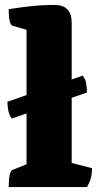

<svg xmlns="http://www.w3.org/2000/svg" viewBox="-20 -754 396 774"><path d="M15 0Q15 -63 31 -69L87 -92V-634L31 -650Q15 -655 15 -717Q59 -724 103.5 -729Q148 -734 200 -734Q269 -734 269 -662V-97L351 -76Q351 -54 346.5 -37Q342 -20 331 0ZM10 -344 313.3 -449Q324.1 -436 327.3 -418.5Q330.4 -401 330.4 -381L27.1 -276Q17.2 -290 13.6 -307.5Q10 -325 10 -344Z"/></svg>

Font: Petrona Black
Style: Regular
Weight: 900
Designer: Ringo R. Seeber
Foundry: Ringo R. Seeber
Version: Version 2.001; ttfautohint (v1.8.3)